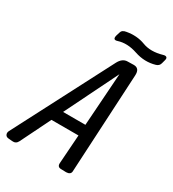

<svg xmlns="http://www.w3.org/2000/svg" viewBox="-269 -982 987 1095"><g transform="rotate(30 224.0 -434.0)"><path d="M153.8 -289.1H300.8L324.7 -636.2ZM119.1 -216.8 22 -20Q10.7 2.9 -15.1 0L-38.1 -2Q-55.2 -2.9 -60.5 -14.9Q-65.9 -26.9 -59.1 -40L273.9 -682.1Q294.9 -722.2 329.1 -722.2L369.1 -723.1Q408.7 -723.1 405.8 -674.8L371.1 -22Q369.1 -1 340.8 0L307.1 -1Q281.7 -1 283.7 -27.8L296.9 -216.8ZM199.7 -821.3 205.6 -840.3Q210.4 -861.3 237.8 -865.2Q302.7 -877 357.7 -856Q412.6 -835 485.4 -856Q499.5 -860.4 506.6 -855.2Q513.7 -850.1 509.8 -835.9L503.4 -812Q498.5 -792 477.5 -786.1Q412.6 -767.1 344.5 -790Q276.4 -813 220.7 -794.9Q205.6 -790 200 -796.1Q194.3 -802.2 199.7 -821.3Z"/></g></svg>

Font: Allan
Style: Regular
Weight: 400
Designer: Anton Koovit
Foundry: Anton Koovit
Version: Version 1.002